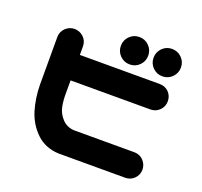

<svg xmlns="http://www.w3.org/2000/svg" viewBox="-116 -796 974 927"><g transform="rotate(20 370.5 -333.0)"><path d="M140.6 -593.8Q168 -593.8 187.5 -575.7Q207 -557.6 208 -530.3V-484.4H618.2Q645.5 -484.4 665 -465.8Q683.6 -446.3 683.6 -418.9Q683.6 -391.6 664.6 -372.6Q645.5 -353.5 618.2 -353.5H208V-294.9Q207 -254.9 213.4 -221.2Q219.7 -187.5 244.1 -161.1Q268.6 -134.8 305.7 -132.8H618.2Q645.5 -131.8 663.6 -112.3Q681.6 -92.8 681.6 -65.4Q680.7 -39.1 662.6 -21Q644.5 -2.9 618.2 -2H272.5Q204.1 -5.9 159.7 -48.3Q115.2 -90.8 95.7 -152.3Q77.1 -213.9 76.2 -283.2V-530.3Q77.1 -556.6 95.7 -574.7Q114.3 -592.8 140.6 -593.8ZM378.9 -593.8Q378.9 -623 399.4 -643.6Q419.9 -664.1 449.2 -664.1Q478.5 -664.1 499 -643.6Q519.5 -623 519.5 -593.8Q519.5 -564.5 499 -543.9Q478.5 -523.4 449.2 -523.4Q419.9 -523.4 399.4 -543.9Q378.9 -564.5 378.9 -593.8ZM546.9 -593.8Q546.9 -623 567.4 -643.6Q587.9 -664.1 617.2 -664.1Q646.5 -664.1 667 -643.6Q687.5 -623 687.5 -593.8Q687.5 -564.5 667 -543.9Q646.5 -523.4 617.2 -523.4Q587.9 -523.4 567.4 -543.9Q546.9 -564.5 546.9 -593.8Z"/></g></svg>

Font: Nico Moji
Style: Regular
Weight: 400
Version: Version 1.02